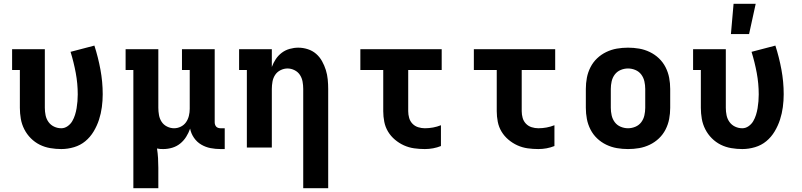

<svg xmlns="http://www.w3.org/2000/svg" viewBox="-20 -780 4240 1015"><path d="M304 8Q275 8 245.5 3Q216 -2 190 -15Q164 -28 143 -49Q122 -70 108.5 -96.5Q95 -123 90 -152Q85 -181 85 -210V-410H44V-520H217V-210Q217 -190 221 -170.5Q225 -151 236.5 -135Q248 -119 266 -110.5Q284 -102 304 -102Q322 -102 337.5 -113Q353 -124 362 -139.5Q371 -155 376.5 -172.5Q382 -190 385 -208Q388 -226 389.5 -244.5Q391 -263 391 -281Q391 -338 380.5 -394.5Q370 -451 353 -506L479 -539Q499 -477 511 -412Q523 -347 523 -282Q523 -248 518.5 -214Q514 -180 503.5 -147.5Q493 -115 475 -85Q457 -55 431 -33.5Q405 -12 371.5 -2Q338 8 304 8Z M685 215V-410H644V-520H817V-210Q817 -191 820.5 -171.5Q824 -152 834.5 -136Q845 -120 863 -111Q881 -102 900 -102Q919 -102 936 -110.5Q953 -119 963.5 -134Q974 -149 978.5 -167.5Q983 -186 983 -204V-410H942V-520H1115V-133Q1115 -127 1117 -121Q1119 -115 1123 -110.5Q1127 -106 1133.5 -104Q1140 -102 1146 -102H1168V8H1146Q1119 8 1093 3Q1067 -2 1044 -15.5Q1021 -29 1005.5 -51.5Q990 -74 985 -100Q977 -77 964 -56.5Q951 -36 932.5 -21Q914 -6 890.5 1Q867 8 843 8Q835 8 826.5 7.5Q818 7 810 5Q814 30 815.5 56Q817 82 817 107V215Z M1583 215V-310Q1583 -329 1579.5 -348.5Q1576 -368 1565.5 -384Q1555 -400 1537 -409Q1519 -418 1500 -418Q1481 -418 1463 -409Q1445 -400 1434.5 -384Q1424 -368 1420.5 -348.5Q1417 -329 1417 -310V0H1285V-410H1244V-520H1417V-426Q1425 -448 1438 -467.5Q1451 -487 1469.5 -501Q1488 -515 1511 -521.5Q1534 -528 1557 -528Q1582 -528 1607 -520Q1632 -512 1651 -495.5Q1670 -479 1682.5 -456.5Q1695 -434 1702.5 -410Q1710 -386 1712.5 -360.5Q1715 -335 1715 -310V215Z M2226 8Q2197 8 2169 4Q2141 0 2115.5 -11.5Q2090 -23 2068 -41.5Q2046 -60 2031.5 -84Q2017 -108 2011.5 -136Q2006 -164 2006 -192V-410H1885V-520H2315V-410H2138V-192Q2138 -174 2143 -156.5Q2148 -139 2160.5 -126Q2173 -113 2190.5 -107.5Q2208 -102 2226 -102Q2248 -102 2269.5 -106Q2291 -110 2311 -118V-8Q2291 0 2269.5 4Q2248 8 2226 8Z M2826 8Q2797 8 2769 4Q2741 0 2715.5 -11.5Q2690 -23 2668 -41.5Q2646 -60 2631.5 -84Q2617 -108 2611.5 -136Q2606 -164 2606 -192V-410H2485V-520H2915V-410H2738V-192Q2738 -174 2743 -156.5Q2748 -139 2760.5 -126Q2773 -113 2790.5 -107.5Q2808 -102 2826 -102Q2848 -102 2869.5 -106Q2891 -110 2911 -118V-8Q2891 0 2869.5 4Q2848 8 2826 8Z M3300 8Q3270 8 3241 3Q3212 -2 3185 -15Q3158 -28 3136.5 -48.5Q3115 -69 3101.5 -95.5Q3088 -122 3082.5 -151Q3077 -180 3077 -210V-310Q3077 -340 3082.5 -369Q3088 -398 3101.5 -424.5Q3115 -451 3136.5 -471.5Q3158 -492 3185 -505Q3212 -518 3241 -523Q3270 -528 3300 -528Q3330 -528 3359 -523Q3388 -518 3415 -505Q3442 -492 3463.5 -471.5Q3485 -451 3498.5 -424.5Q3512 -398 3517.5 -369Q3523 -340 3523 -310V-210Q3523 -180 3517.5 -151Q3512 -122 3498.5 -95.5Q3485 -69 3463.5 -48.5Q3442 -28 3415 -15Q3388 -2 3359 3Q3330 8 3300 8ZM3300 -102Q3320 -102 3339 -110Q3358 -118 3370 -134Q3382 -150 3386.5 -170Q3391 -190 3391 -210V-310Q3391 -330 3386.5 -350Q3382 -370 3370 -386Q3358 -402 3339 -410Q3320 -418 3300 -418Q3280 -418 3261 -410Q3242 -402 3230 -386Q3218 -370 3213.5 -350Q3209 -330 3209 -310V-210Q3209 -190 3213.5 -170Q3218 -150 3230 -134Q3242 -118 3261 -110Q3280 -102 3300 -102Z M3904 8Q3875 8 3845.5 3Q3816 -2 3790 -15Q3764 -28 3743 -49Q3722 -70 3708.5 -96.5Q3695 -123 3690 -152Q3685 -181 3685 -210V-410H3644V-520H3817V-210Q3817 -190 3821 -170.5Q3825 -151 3836.5 -135Q3848 -119 3866 -110.5Q3884 -102 3904 -102Q3922 -102 3937.5 -113Q3953 -124 3962 -139.5Q3971 -155 3976.5 -172.5Q3982 -190 3985 -208Q3988 -226 3989.5 -244.5Q3991 -263 3991 -281Q3991 -338 3980.5 -394.5Q3970 -451 3953 -506L4079 -539Q4099 -477 4111 -412Q4123 -347 4123 -282Q4123 -248 4118.5 -214Q4114 -180 4103.5 -147.5Q4093 -115 4075 -85Q4057 -55 4031 -33.5Q4005 -12 3971.5 -2Q3938 8 3904 8ZM3844 -600 3858 -760H3975L3940 -600Z"/></svg>

Font: Iosevka HT Extrabold Extended
Style: Regular
Weight: 800
Width: 7
Monospace: yes
Designer: Belleve Invis
Foundry: Belleve Invis
Version: Version 32.3.0; ttfautohint (v1.8.4)